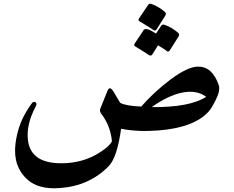

<svg xmlns="http://www.w3.org/2000/svg" viewBox="-20 -765 1252 1029"><path d="M1039 -408Q1117 -410 1152 -310Q1162 -281 1137 -231Q1114 -184 1098 -167Q1020 -81 830 -66Q719 -57 629 -75Q608 78 563 125Q459 232 299 243Q188 251 129 199Q48 128 63 5Q75 -90 120 -165Q131 -183 139 -195Q147 -207 151 -212Q160 -223 170 -217Q181 -211 170 -192Q119 -94 130 -12Q146 110 308 110Q429 110 521 48Q571 15 580 -9Q571 -92 525 -152Q511 -169 518 -184L556 -278Q568 -308 589 -273L624 -214Q655 -197 737 -194Q804 -271 894 -339Q984 -406 1039 -408ZM1085 -246Q1035 -284 958 -269Q882 -254 793 -191Q996 -189 1085 -246ZM844 -627Q850 -636 862 -632Q882 -625 900.5 -614Q919 -603 935 -589Q943 -581 938 -571L890 -495Q882 -484 873 -492Q869 -496 857 -503.5Q845 -511 827 -522L796 -473Q789 -463 778 -470Q773 -474 754.5 -485.5Q736 -497 705 -516Q695 -522 702 -532L750 -604Q762 -621 816 -585ZM774 -739Q780 -747 791 -744Q811 -737 829.5 -726Q848 -715 864 -701Q872 -693 867 -683L819 -607Q812 -597 801 -605Q791 -613 729 -650Q718 -656 725 -666Z"/></svg>

Font: Amiri
Style: Bold
Weight: 700
Designer: Khaled Hosny
Version: Version 0.113